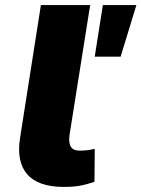

<svg xmlns="http://www.w3.org/2000/svg" viewBox="-20 -725 557 756"><path d="M231 11Q131 11 87.5 -38.5Q44 -88 59 -182L141 -705H335L254 -195Q251 -174 254 -160Q257 -146 266.5 -139Q276 -132 294 -132Q310 -132 323.5 -133.5Q337 -135 353 -139L352 -9Q319 2 293 6.5Q267 11 231 11ZM353 -502 385 -705H517L455 -502Z"/></svg>

Font: Nunito Sans 6pt Black
Style: Italic
Weight: 900
Italic angle: -9°
Version: Version 3.101;gftools[0.9.27]